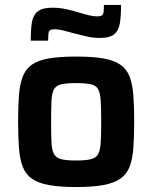

<svg xmlns="http://www.w3.org/2000/svg" viewBox="-20 -746 614 774"><path d="M287 8Q221 8 177 0Q133 -8 108 -26Q83 -44 71.5 -74Q60 -104 56.5 -149Q53 -194 53 -256Q53 -318 56.5 -362.5Q60 -407 71.5 -437Q83 -467 108 -485Q133 -503 177 -510.5Q221 -518 287 -518Q353 -518 396.5 -510.5Q440 -503 465.5 -485Q491 -467 502.5 -437Q514 -407 517.5 -362.5Q521 -318 521 -256Q521 -194 517.5 -149Q514 -104 502.5 -74Q491 -44 465.5 -26Q440 -8 396.5 0Q353 8 287 8ZM287 -99Q324 -99 345.5 -104Q367 -109 375.5 -124.5Q384 -140 386 -172Q388 -204 388 -256Q388 -308 386 -339.5Q384 -371 375.5 -386.5Q367 -402 345.5 -406.5Q324 -411 287 -411Q249 -411 228 -406.5Q207 -402 198 -386.5Q189 -371 187.5 -339.5Q186 -308 186 -256Q186 -204 187.5 -172Q189 -140 198 -124.5Q207 -109 228 -104Q249 -99 287 -99ZM104 -582Q104 -626 108.5 -655Q113 -684 131.5 -699.5Q150 -715 191 -715Q219 -715 247 -709Q275 -703 300 -695Q320 -689 338 -684.5Q356 -680 372 -680Q392 -680 395.5 -689.5Q399 -699 399 -726H468Q468 -684 463.5 -654Q459 -624 441 -608.5Q423 -593 382 -593Q352 -593 325.5 -600Q299 -607 273 -613Q253 -619 234 -623.5Q215 -628 201 -628Q180 -628 177 -618.5Q174 -609 174 -582Z"/></svg>

Font: Saira Thin SemiBold
Style: Regular
Weight: 600
Version: Version 1.101